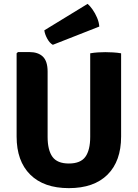

<svg xmlns="http://www.w3.org/2000/svg" viewBox="-20 -959 714 994"><path d="M607 -252Q607 -125 536.8 -55Q466.5 15 336.5 15Q207 15 136.5 -55Q66 -125 66 -252V-683L73 -689.5H131.5Q177.5 -689.5 202 -665.8Q226.5 -642 226.5 -588.5V-250.5Q226.5 -182 251.5 -147.2Q276.5 -112.5 336.5 -112.5Q397 -112.5 422 -147.2Q447 -182 447 -250.5V-683Q466.5 -686.5 487.8 -687.8Q509 -689 525 -689Q539.5 -689 563.8 -687.8Q588 -686.5 607 -683ZM433.5 -939Q445.5 -929 459 -910Q472.5 -891 482.5 -867.5Q492.5 -844 494 -821.5L253.5 -727Q237 -736 224.5 -759Q212 -782 209.5 -802Z"/></svg>

Font: Signika SC
Style: Bold
Weight: 700
Designer: Anna Giedryś
Foundry: Anna Giedryś
Version: Version 2.000; ttfautohint (v1.8.3) -l 8 -r 50 -G 200 -x 9 -